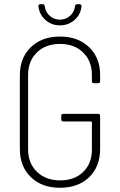

<svg xmlns="http://www.w3.org/2000/svg" viewBox="-20 -881 568 909"><path d="M74 -175V-525Q74 -607 126 -657.5Q178 -708 264 -708Q349 -708 401.5 -658Q454 -608 454 -527V-497Q454 -487 444 -487H425Q415 -487 415 -497V-527Q415 -592 373.5 -632.5Q332 -673 264 -673Q196 -673 154.5 -632.5Q113 -592 113 -526V-174Q113 -108 155 -67.5Q197 -27 265 -27Q333 -27 374 -67Q415 -107 415 -172V-302Q415 -306 411 -306H280Q270 -306 270 -316V-332Q270 -342 280 -342H444Q454 -342 454 -332V-176Q454 -92 402 -42Q350 8 264 8Q178 8 126 -42.5Q74 -93 74 -175ZM162 -851V-853Q162 -861 171 -861H181Q191 -861 192 -851Q195 -824 215.5 -806Q236 -788 263 -788Q291 -788 311.5 -806Q332 -824 335 -851Q336 -861 346 -861H356Q366 -861 366 -851Q362 -812 333 -786.5Q304 -761 263 -761Q223 -761 194.5 -787Q166 -813 162 -851Z"/></svg>

Font: Barlow Semi Condensed ExLight
Style: Regular
Weight: 275
Width: 4
Designer: Jeremy Tribby
Foundry: Tribby Type
Version: Version 1.408